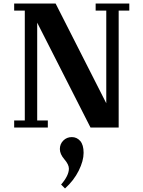

<svg xmlns="http://www.w3.org/2000/svg" viewBox="-20 -720 810 1084"><path d="M60 0V-40H120V-660H60V-700H294L580 -137V-660H520V-700H710V-660H650V0H491L190 -592V-40H250V0ZM347 344 325 322Q369 271 369 232Q369 209 343.5 179.5Q318 150 318 121.5Q318 93 337.5 73.5Q357 54 385.5 54Q414 54 433 76Q452 98 452 143Q452 188 424.5 243.5Q397 299 347 344Z"/></svg>

Font: Croissant One
Style: Regular
Weight: 400
Designer: Eduardo Rodriguez Tunni
Foundry: Eduardo Rodriguez Tunni
Version: Version 1.001